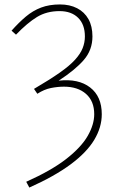

<svg xmlns="http://www.w3.org/2000/svg" viewBox="-20 -692 524 864"><path d="M112 152 98 126Q212 75 279 22.5Q346 -30 375 -81Q404 -132 404 -178Q404 -237 367 -269.5Q330 -302 268 -302Q240 -302 209.5 -296Q179 -290 148 -270L133 -292Q203 -333 248 -364.5Q293 -396 317.5 -423Q342 -450 352 -475.5Q362 -501 362 -528Q362 -582 331.5 -612Q301 -642 248 -642Q190 -642 146.5 -615.5Q103 -589 52 -536L32 -554Q65 -591 96.5 -617.5Q128 -644 165 -658Q202 -672 250 -672Q294 -672 327 -655Q360 -638 378 -606Q396 -574 396 -528Q396 -467 357 -422Q318 -377 244 -329Q333 -339 385.5 -298.5Q438 -258 438 -178Q438 -119 404 -62.5Q370 -6 298 47.5Q226 101 112 152Z"/></svg>

Font: Source Sans 3
Style: Regular
Weight: 200
Designer: Paul D. Hunt
Foundry: Adobe
Version: Version 3.046;hotconv 1.0.118;makeotfexe 2.5.65603